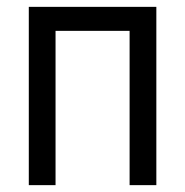

<svg xmlns="http://www.w3.org/2000/svg" viewBox="-20 -540 540 560"><path d="M64 0V-520H436V0H358V-450H142V0Z"/></svg>

Font: Iosevka Term
Style: Regular
Weight: 400
Monospace: yes
Designer: Belleve Invis
Foundry: Belleve Invis
Version: Version 30.0.1